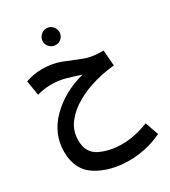

<svg xmlns="http://www.w3.org/2000/svg" viewBox="-238 -853 1099 1240"><g transform="rotate(-30 312.0 -233.0)"><path d="M597 215 562 115Q459 156 366 156Q272 156 201 121Q130 86 130 -6Q130 -79 173 -134Q216 -189 284 -227Q352 -265 428.5 -285.5Q505 -306 571 -311L562 -428H539Q470 -428 412 -452Q354 -476 293.5 -499.5Q233 -523 155 -523Q123 -523 91.5 -517Q60 -511 35 -502L53 -392Q74 -398 100.5 -402.5Q127 -407 157 -407Q216 -407 269 -391.5Q322 -376 366 -361Q213 -321 113.5 -221.5Q14 -122 14 12Q14 148 113 209.5Q212 271 355 271Q408 271 470 258.5Q532 246 597 215ZM314 -613Q339 -613 357 -631Q375 -649 375 -674Q375 -699 357 -718Q339 -737 314 -737Q288 -737 269.5 -718Q251 -699 251 -674Q251 -649 269.5 -631Q288 -613 314 -613Z"/></g></svg>

Font: Noto Sans Arabic UI SemiCondensed Semi
Style: Regular
Weight: 600
Width: 4
Designer: Nadine Chahine - Monotype Design Team
Foundry: Monotype Imaging Inc.
Version: Version 1.900